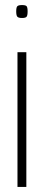

<svg xmlns="http://www.w3.org/2000/svg" viewBox="-20 -738 174 758"><path d="M67 -667Q53 -667 48.5 -672Q44 -677 44 -693Q44 -709 48.5 -713.5Q53 -718 67 -718Q81 -718 85 -713.5Q89 -709 89 -693Q89 -677 85 -672Q81 -667 67 -667ZM49 0V-532H84V0Z"/></svg>

Font: Georama Condensed ExtraLight
Style: Regular
Weight: 200
Width: 3
Designer: Jean-Baptiste Levee
Foundry: Production Type
Version: Version 1.000